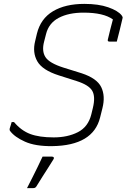

<svg xmlns="http://www.w3.org/2000/svg" viewBox="-20 -736 651 988"><path d="M414 -716Q487 -716 537 -698.5Q587 -681 606 -657Q612 -649 611 -644Q604 -613 596.5 -583Q589 -553 581 -522H543Q532 -522 535 -533Q541 -559 547.5 -584.5Q554 -610 561 -636Q513 -671 410 -671Q333 -671 282 -644Q231 -617 217 -561L207 -522Q194 -473 214 -442Q234 -411 307 -388L400 -359Q479 -333 501 -287.5Q523 -242 507 -179L495 -131Q459 13 249 16Q162 17 108.5 -7Q55 -31 32 -62Q28 -67 30 -75Q34 -87 36 -94Q38 -101 40 -108H52Q89 -64 135.5 -46.5Q182 -29 256 -29Q328 -29 381 -56Q434 -83 450 -148L458 -181Q472 -239 454.5 -269Q437 -299 374 -319L283 -348Q198 -375 172 -420.5Q146 -466 161 -525L170 -563Q189 -640 252.5 -678Q316 -716 414 -716ZM199 70H248Q254 70 256.5 74Q259 78 255 84Q237 113 224.5 132.5Q212 152 199.5 171.5Q187 191 168 222Q166 226 162 229Q158 232 151 232H119Q136 199 148.5 174Q161 149 173 124.5Q185 100 199 70Z"/></svg>

Font: Recursive Mn Lnr St Lt
Style: Italic
Weight: 300
Italic angle: -15°
Monospace: yes
Version: Version 1.079;hotconv 1.0.112;makeotfexe 2.5.65598; ttfautoh